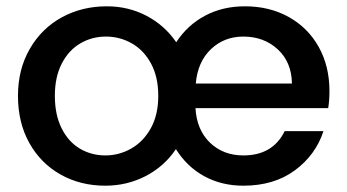

<svg xmlns="http://www.w3.org/2000/svg" viewBox="-20 -580 1102 609"><path d="M1021 -237H600Q604 -168 646 -127.5Q688 -87 752 -87Q845 -87 883 -164H1006Q981 -88 915 -39.5Q849 9 752 9Q683 9 628 -21Q573 -51 538 -107Q501 -52 442 -21.5Q383 9 314 9Q235 9 172 -26.5Q109 -62 73 -126.5Q37 -191 37 -276Q37 -360 74.5 -425Q112 -490 176 -525Q240 -560 319 -560Q387 -560 444.5 -530Q502 -500 539 -446Q574 -500 630 -530Q686 -560 757 -560Q835 -560 896 -526Q957 -492 991 -431Q1025 -370 1025 -291Q1025 -262 1021 -237ZM482 -276Q482 -336 459 -378.5Q436 -421 398 -442.5Q360 -464 316 -464Q272 -464 235 -442.5Q198 -421 176 -378.5Q154 -336 154 -276Q154 -216 175.5 -173Q197 -130 233.5 -108.5Q270 -87 314 -87Q358 -87 396.5 -109Q435 -131 458.5 -173.5Q482 -216 482 -276ZM906 -315Q905 -383 861 -423.5Q817 -464 752 -464Q691 -464 649 -424Q607 -384 601 -315Z"/></svg>

Font: Poppins-tnum Medium
Style: Regular
Weight: 500
Designer: Ninad Kale (Devanagari), Jonny Pinhorn (Latin)
Foundry: Indian Type Foundry
Version: Version 4.004